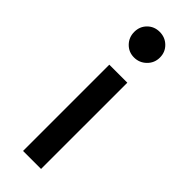

<svg xmlns="http://www.w3.org/2000/svg" viewBox="-231 -538 724 724"><g transform="rotate(45 131.0 -176.0)"><path d="M179 -497.5Q199 -478 199 -449Q199 -420 178.5 -400Q158 -380 129.5 -380Q101 -380 81.5 -400Q62 -420 62 -449Q62 -478 81.5 -497.5Q101 -517 130 -517Q159 -517 179 -497.5ZM179 165H83V-295H179Z"/></g></svg>

Font: Hind Mysuru Medium
Style: Regular
Weight: 500
Designer: Manushi Parikh, Hitesh Malaviya
Foundry: Indian Type Foundry
Version: Version 0.703;PS 1.0;hotconv 1.0.86;makeotf.lib2.5.63406